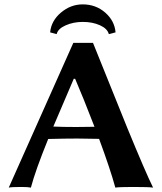

<svg xmlns="http://www.w3.org/2000/svg" viewBox="-20 -854 741 877"><path d="M411.6 -274.9C373.9 -274.3 346 -273.9 328.1 -273.9C286.1 -273.9 251.3 -274.6 223.6 -275.9L316.9 -494.1H323.2C346.7 -439.8 376.1 -366.7 411.6 -274.9ZM200.2 -219.2C251 -220.5 295.2 -221.2 333 -221.2C334 -221.2 367.2 -220.7 432.6 -219.7C466.1 -129.2 490.9 -55 506.8 2.9C518.2 1 545.2 0 587.9 0C637.4 0 667.8 1 679.2 2.9C656.1 -43.9 616.9 -134.8 561.5 -269.5L404.8 -658.2H314.9L20 2.9C28.2 1 46.9 0 76.2 0C98 0 113 1 121.1 2.9C135.1 -50.1 161.5 -124.2 200.2 -219.2ZM209 -706.1 238.8 -698.2C242.7 -714.5 256.4 -727.9 280 -738.3C303.6 -748.7 329.6 -753.9 357.9 -753.9C387.9 -753.9 414.1 -748.8 436.8 -738.5C459.4 -728.3 472.8 -714.8 477.1 -698.2L507.8 -706.1C504.9 -741.5 489.1 -771.7 460.4 -796.6C431.8 -821.5 397.6 -834 357.9 -834C321.1 -834 287.9 -821.5 258.3 -796.4C228.7 -771.3 212.2 -741.2 209 -706.1Z"/></svg>

Font: Linux Biolinum G
Style: Bold
Weight: 700
Designer: Philipp H. Poll
Foundry: Philipp H. Poll
Version: Version 1.1.0